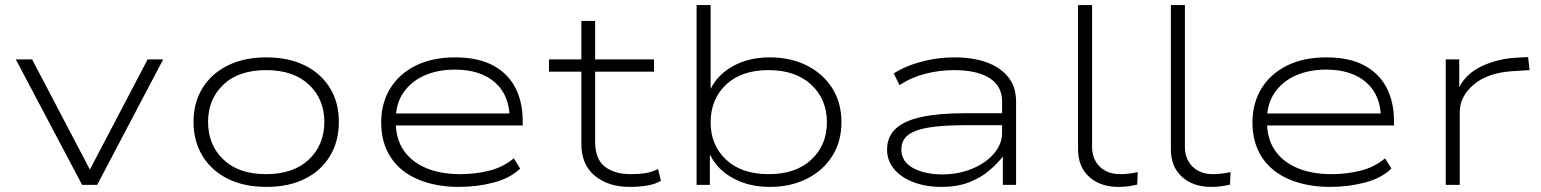

<svg xmlns="http://www.w3.org/2000/svg" viewBox="-20 -725 6045 753"><path d="M302 0 42 -492H106L333 -59H332L559 -492H620L361 0Z M1025 8Q938 8 874 -23.5Q810 -55 774.5 -113Q739 -171 739 -247Q739 -323 774.5 -380Q810 -437 874 -468.5Q938 -500 1024 -500Q1112 -500 1175.5 -468.5Q1239 -437 1274 -380Q1309 -323 1309 -247Q1309 -171 1274 -113Q1239 -55 1175.5 -23.5Q1112 8 1025 8ZM1023 -42Q1131 -42 1191.5 -99.5Q1252 -157 1252 -247Q1252 -336 1191.5 -393Q1131 -450 1024 -450Q916 -450 856 -393Q796 -336 796 -247Q796 -157 856 -99.5Q916 -42 1023 -42Z M1780 8Q1690 8 1620.5 -21Q1551 -50 1513 -107Q1475 -164 1475 -245Q1475 -320 1510 -377.5Q1545 -435 1610 -467.5Q1675 -500 1765 -500Q1854 -500 1912.5 -469Q1971 -438 2000.5 -382Q2030 -326 2030 -250V-233H1509V-280H2007L1979 -258Q1979 -351 1921.5 -401.5Q1864 -452 1764 -452Q1698 -452 1646 -429.5Q1594 -407 1563 -363Q1532 -319 1532 -255V-247Q1532 -181 1563 -135.5Q1594 -90 1651 -66Q1708 -42 1785 -42Q1844 -42 1898.5 -55.5Q1953 -69 1995 -104L2020 -64Q1981 -26 1916 -9Q1851 8 1780 8Z M2449 8Q2366 8 2313 -35.5Q2260 -79 2260 -161V-444H2133V-492H2260V-643H2314V-492H2545V-444H2314V-170Q2314 -101 2352 -71.5Q2390 -42 2453 -42Q2483 -42 2508.5 -45.5Q2534 -49 2561 -62L2572 -16Q2551 -3 2518.5 2.5Q2486 8 2449 8Z M2999 8Q2918 8 2856 -25.5Q2794 -59 2766 -116H2764V0H2712V-705H2767V-378H2768Q2796 -434 2857 -467Q2918 -500 2999 -500Q3081 -500 3144.5 -468Q3208 -436 3244 -379Q3280 -322 3280 -246Q3280 -170 3244 -113Q3208 -56 3144.5 -24Q3081 8 2999 8ZM2995 -42Q3101 -42 3162 -99Q3223 -156 3223 -245Q3223 -336 3161.5 -393Q3100 -450 2994 -450Q2888 -450 2827.5 -393Q2767 -336 2767 -245Q2767 -156 2827.5 -99Q2888 -42 2995 -42Z M3673 8Q3611 8 3562.5 -10.5Q3514 -29 3486.5 -62Q3459 -95 3459 -138Q3459 -189 3493 -220.5Q3527 -252 3595 -266.5Q3663 -281 3766 -281H3925V-234H3769Q3698 -234 3649 -228.5Q3600 -223 3570.5 -211.5Q3541 -200 3528 -182Q3515 -164 3515 -139Q3515 -91 3561 -66Q3607 -41 3676 -41Q3738 -41 3792 -63Q3846 -85 3878 -122.5Q3910 -160 3910 -204V-327Q3910 -388 3860.5 -419Q3811 -450 3722 -450Q3664 -450 3608 -435.5Q3552 -421 3508 -391L3485 -437Q3516 -457 3555 -471Q3594 -485 3637 -492.5Q3680 -500 3724 -500Q3794 -500 3848 -481Q3902 -462 3933.5 -423.5Q3965 -385 3965 -326V0H3913V-111L3914 -112Q3893 -85 3860 -56.5Q3827 -28 3780.5 -10Q3734 8 3673 8Z M4367 8Q4295 8 4251.5 -31.5Q4208 -71 4208 -140V-705H4263V-148Q4263 -117 4276.5 -93Q4290 -69 4314.5 -55.5Q4339 -42 4373 -42Q4388 -42 4406 -44Q4424 -46 4442 -50L4440 -1Q4423 3 4405.5 5.5Q4388 8 4367 8Z M4731 8Q4659 8 4615.5 -31.5Q4572 -71 4572 -140V-705H4627V-148Q4627 -117 4640.5 -93Q4654 -69 4678.5 -55.5Q4703 -42 4737 -42Q4752 -42 4770 -44Q4788 -46 4806 -50L4804 -1Q4787 3 4769.5 5.5Q4752 8 4731 8Z M5197 8Q5107 8 5037.5 -21Q4968 -50 4930 -107Q4892 -164 4892 -245Q4892 -320 4927 -377.5Q4962 -435 5027 -467.5Q5092 -500 5182 -500Q5271 -500 5329.5 -469Q5388 -438 5417.5 -382Q5447 -326 5447 -250V-233H4926V-280H5424L5396 -258Q5396 -351 5338.5 -401.5Q5281 -452 5181 -452Q5115 -452 5063 -429.5Q5011 -407 4980 -363Q4949 -319 4949 -255V-247Q4949 -181 4980 -135.5Q5011 -90 5068 -66Q5125 -42 5202 -42Q5261 -42 5315.5 -55.5Q5370 -69 5412 -104L5437 -64Q5398 -26 5333 -9Q5268 8 5197 8Z M5650 0V-492H5703V-381H5702Q5730 -437 5792.5 -466Q5855 -495 5929 -499L5973 -501L5979 -450L5913 -446Q5815 -440 5760 -393.5Q5705 -347 5705 -285V0Z"/></svg>

Font: Nunito Sans 7pt Expanded ExtraLight
Style: Regular
Weight: 250
Width: 7
Designer: Vernon Adams
Foundry: Vernon Adams
Version: Version 3.101;gftools[0.9.27]